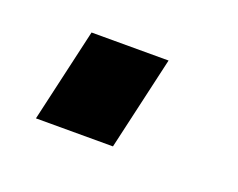

<svg xmlns="http://www.w3.org/2000/svg" viewBox="-42 -197 322 260"><g transform="rotate(20 119.5 -67.5)"><path d="M55 -135H166L135 0H24Z"/></g></svg>

Font: Cairo SemiBold
Style: Italic
Weight: 600
Italic angle: -13°
Designer: Mohamed Gaber, Accademia di Belle Arti di Urbino and others
Foundry: Kief Type Foundry, Accademia di Belle Arti di Urbino and others
Version: Version 3.011